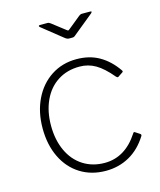

<svg xmlns="http://www.w3.org/2000/svg" viewBox="-113 -823 762 914"><g transform="rotate(-15 268.5 -366.0)"><path d="M492 -433Q497 -426 492 -423L468 -407Q467 -406 465 -406Q462 -406 457 -411Q416 -460 380 -481Q344 -502 301 -502Q240 -502 194 -472.5Q148 -443 123 -389Q98 -335 98 -265Q98 -195 123 -141Q148 -87 194 -57.5Q240 -28 300 -28Q401 -28 466 -128Q469 -133 471 -133.5Q473 -134 476 -132L499 -117Q504 -113 501 -107Q465 -49 412.5 -19.5Q360 10 296 10Q225 10 170.5 -24Q116 -58 86 -120Q56 -182 56 -263Q56 -343 86.5 -406Q117 -469 171.5 -504.5Q226 -540 296 -540Q360 -540 408 -512.5Q456 -485 492 -433ZM378 -742H419Q425 -742 425 -739Q425 -737 420 -732L322 -652Q321 -651 316.5 -647.5Q312 -644 306 -644H288Q279 -644 268 -653L169 -732Q164 -736 165 -739Q166 -742 171 -742H208Q212 -742 215.5 -740.5Q219 -739 223 -736L285 -688Q292 -682 295 -682Q297 -682 304 -688L363 -736Q370 -742 378 -742Z"/></g></svg>

Font: Libre Franklin Thin
Style: Regular
Weight: 250
Designer: Pablo Impallari, Rodrigo Fuenzalida
Foundry: Impallari Type
Version: Version 1.002; ttfautohint (v1.5)